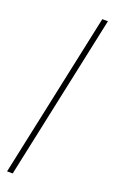

<svg xmlns="http://www.w3.org/2000/svg" viewBox="-150 -796 493 831"><g transform="rotate(20 96.5 -380.0)"><path d="M5 0 167 -760H193L31 0Z"/></g></svg>

Font: Noto Sans Display Condensed Thin
Style: Italic
Weight: 250
Width: 3
Italic angle: -12°
Designer: Monotype Design Team
Foundry: Monotype Imaging Inc.
Version: Version 1.900